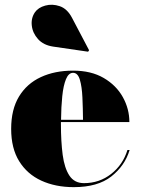

<svg xmlns="http://www.w3.org/2000/svg" viewBox="-20 -761 580 791"><path d="M199 -569Q159 -575 136.8 -599.8Q114.5 -624.5 111 -655.5Q107.5 -686.5 124 -710.5Q137.5 -730 166.5 -738Q195.5 -746 226.2 -735.5Q257 -725 276.5 -688L347 -554L343 -548ZM514 -143Q494.5 -78 438.5 -34Q382.5 10 284 10Q208.5 10 150.2 -16.8Q92 -43.5 59 -96.8Q26 -150 26 -230Q26 -310 58.2 -363.2Q90.5 -416.5 148 -443.2Q205.5 -470 281 -470Q355.5 -470 407.2 -439.8Q459 -409.5 486 -361Q513 -312.5 513 -258H231Q231 -254 231 -250Q231 -178 238.2 -123.2Q245.5 -68.5 266 -37.5Q286.5 -6.5 326 -6.5Q389.5 -6.5 438 -44.5Q486.5 -82.5 505 -143ZM281 -461Q262.5 -461 251.8 -434.8Q241 -408.5 236.5 -364.5Q232 -320.5 231.5 -267.5H322Q321.5 -315.5 319.5 -359.8Q317.5 -404 309 -432.5Q300.5 -461 281 -461Z"/></svg>

Font: Bodoni* 24pt Fatface
Style: Regular
Weight: 900
Version: Version 2.3